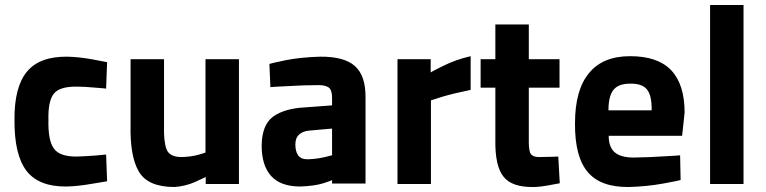

<svg xmlns="http://www.w3.org/2000/svg" viewBox="-20 -737 3066 769"><path d="M249 -510Q138 -511 88 -450Q37 -389 38 -257Q37 -117 86 -53Q135 11 246 10Q293 9 349 -1Q404 -10 409 -11L405 -118Q401 -118 361 -114Q321 -111 289 -110Q219 -109 196 -142Q172 -174 174 -257Q172 -331 195 -361Q218 -391 288 -390Q320 -390 361 -386Q401 -383 405 -382L409 -488Q404 -489 351 -499Q297 -509 249 -510Z M803 -500V-126Q802 -125 774 -117Q746 -109 707 -108Q659 -108 647 -139Q635 -170 637 -236V-500H503V-238Q500 -111 536 -50Q572 12 679 12Q722 9 761 -8Q801 -26 804 -28V0H937V-500Z M1444 -346Q1445 -433 1402 -472Q1359 -511 1262 -510Q1186 -508 1125 -496Q1063 -483 1059 -481L1063 -388Q1069 -389 1132 -392Q1196 -396 1251 -396Q1281 -397 1296 -387Q1310 -377 1310 -346V-315L1203 -307Q1120 -303 1074 -270Q1029 -237 1028 -154Q1028 -74 1066 -32Q1104 10 1183 10Q1240 8 1275 -3Q1309 -14 1310 -16Q1310 -14 1310 -9Q1310 -3 1310 -2H1444ZM1310 -222V-115Q1308 -114 1277 -107Q1246 -100 1212 -99Q1185 -99 1174 -115Q1163 -131 1163 -158Q1163 -185 1178 -198Q1193 -212 1219 -214Z M1572 0H1706V-335Q1708 -336 1753 -350Q1797 -363 1865 -377V-512Q1805 -498 1757 -474Q1708 -450 1705 -447V-500H1572Z M2221 -386V-500H2098V-639H1964V-500H1905V-386H1964V-178Q1962 -72 1997 -29Q2031 14 2120 12Q2149 11 2184 4Q2219 -2 2222 -3L2216 -110Q2214 -110 2189 -109Q2163 -108 2140 -108Q2110 -108 2103 -126Q2097 -144 2098 -181V-386Z M2519 -106Q2466 -106 2442 -127Q2418 -148 2418 -193H2712L2722 -286Q2722 -399 2668 -456Q2614 -512 2504 -512Q2394 -512 2339 -444Q2283 -377 2283 -243Q2282 -109 2334 -48Q2385 13 2498 12Q2572 10 2637 -2Q2702 -14 2706 -16L2704 -115Q2700 -114 2642 -111Q2584 -107 2519 -106ZM2417 -295Q2417 -352 2437 -377Q2457 -402 2504 -402Q2551 -403 2571 -379Q2591 -355 2590 -295Z M2824 0H2958V-717H2824Z"/></svg>

Font: RazerF5
Style: Bold
Weight: 700
Foundry: Razer Inc.
Version: Version 1.000;PS 001.001;hotconv 1.0.56